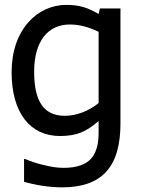

<svg xmlns="http://www.w3.org/2000/svg" viewBox="-20 -581 593 807"><path d="M81.1 87.4V183.1C130.4 197.3 188.5 206.5 240.7 206.5C407.2 206.5 486.3 122.1 486.3 -62V-545.4H399.9L394.5 -522C350.1 -548.8 313 -560.5 258.8 -560.5C198.2 -560.5 140.1 -534.2 99.1 -487.3C54.7 -436.5 28.8 -365.7 28.8 -277.8C28.8 -106.4 106.9 -9.3 232.4 -9.3C267.1 -9.3 296.4 -14.2 320.3 -23.9C344.2 -33.7 368.7 -49.8 394.5 -72.3V-24.4C394.5 22.5 386.2 56.2 366.2 82C344.2 109.4 304.2 124.5 248 124.5C217.3 124.5 193.8 120.1 154.3 110.4C128.9 104 106 96.2 85.9 87.4ZM394.5 -147.9C354 -114.3 300.3 -94.2 252.9 -94.2C163.1 -94.2 123.5 -156.2 123.5 -279.8C123.5 -406.7 180.7 -478 273.4 -478C312.5 -478 349.6 -468.8 394.5 -447.3Z"/></svg>

Font: SG Kara
Style: Regular
Weight: 400
Designer: Damoon Khanjanzadeh
Version: Version 1.000